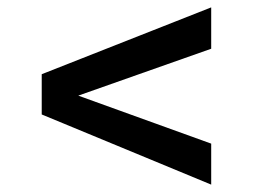

<svg xmlns="http://www.w3.org/2000/svg" viewBox="-20 -491 686 520"><path d="M552 9 93 -181V-290L552 -471V-359L192 -232L552 -102Z"/></svg>

Font: Alata
Style: Regular
Weight: 400
Designer: Spyros Zevelakis, Eben Sorkin
Foundry: Spyros Zevelakis
Version: Version 1.005; ttfautohint (v1.8.4.7-5d5b)